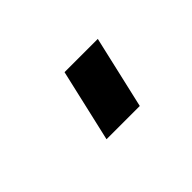

<svg xmlns="http://www.w3.org/2000/svg" viewBox="-38 -174 249 249"><g transform="rotate(-45 86.0 -50.0)"><path d="M117 0 140 -100H79L56 0Z"/></g></svg>

Font: RazerF5 Light
Style: Italic
Weight: 300
Foundry: Razer Inc.
Version: Version 2